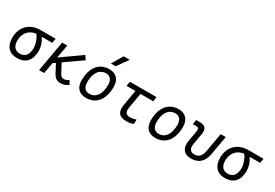

<svg xmlns="http://www.w3.org/2000/svg" viewBox="47 -1798 4025 2812"><g transform="rotate(30 2060.0 -392.5)"><path d="M251.5 9.8C396.5 9.8 479 -80.1 479 -236.8C479 -305.7 458 -376.5 413.6 -442.4H590.3L604 -519H348.1C165.5 -519 44.9 -398.4 44.9 -215.8C44.9 -72.3 120.1 9.8 251.5 9.8ZM323.2 -441.4C372.1 -371.6 393.6 -298.3 393.6 -236.8C393.6 -128.9 344.7 -66.9 258.8 -66.9C177.2 -66.9 130.4 -120.6 130.4 -213.9C130.4 -342.8 206.1 -430.2 323.2 -441.4Z M623 0H709L741.7 -186L784.2 -215.3L854.5 -81.1C889.6 -14.2 928.2 9.8 986.3 9.8C1034.7 9.8 1072.3 -2.9 1118.7 -34.7L1081.5 -97.2C1049.3 -75.7 1025.9 -66.9 997.6 -66.9C969.2 -66.9 949.7 -80.1 931.2 -116.2L852.5 -263.7L1143.1 -466.8L1097.7 -531.2L760.3 -292L800.3 -517.6H714.4Z M1417 9.8C1590.3 9.8 1692.9 -117.2 1692.9 -331.5C1692.9 -455.1 1625.5 -527.3 1511.7 -527.3C1338.9 -527.3 1236.3 -398.4 1236.3 -181.2C1236.3 -61 1303.7 9.8 1417 9.8ZM1432.1 -66.9C1362.8 -66.9 1321.3 -116.2 1321.3 -200.2C1321.3 -357.4 1388.2 -450.7 1500.5 -450.7C1568.4 -450.7 1607.4 -400.9 1607.4 -317.4C1607.4 -159.7 1542 -66.9 1432.1 -66.9ZM1484.9 -609.4H1566.9L1696.3 -794.9H1595.2Z M2103 9.8C2145 9.8 2182.6 3.4 2219.7 -10.3L2223.1 -85.4C2180.2 -73.2 2147 -66.9 2121.1 -66.9C2051.8 -66.9 2024.9 -105 2039.1 -184.1L2084 -440.9H2298.8L2312 -517.6H1860.8L1847.7 -440.9H1998.5L1953.1 -181.2C1930.2 -51.8 1978.5 9.8 2103 9.8Z M2588.9 9.8C2762.2 9.8 2864.7 -117.2 2864.7 -331.5C2864.7 -455.1 2797.4 -527.3 2683.6 -527.3C2510.7 -527.3 2408.2 -398.4 2408.2 -181.2C2408.2 -61 2475.6 9.8 2588.9 9.8ZM2604 -66.9C2534.7 -66.9 2493.2 -116.2 2493.2 -200.2C2493.2 -357.4 2560.1 -450.7 2672.4 -450.7C2740.2 -450.7 2779.3 -400.9 2779.3 -317.4C2779.3 -159.7 2713.9 -66.9 2604 -66.9Z M3194.8 9.8C3323.2 9.8 3400.4 -60.5 3425.3 -200.2L3481 -517.6H3395.5L3339.8 -200.2C3324.7 -111.8 3279.8 -66.9 3208 -66.9C3136.7 -66.9 3107.9 -111.8 3123.5 -200.2L3154.3 -376C3171.9 -474.1 3137.2 -517.6 3040 -517.6H2981.4L2968.3 -440.9H3025.9C3064.5 -440.9 3076.7 -421.4 3068.4 -372.6L3038.1 -200.2C3015.1 -68.4 3073.2 9.8 3194.8 9.8Z M3767.1 9.8C3912.1 9.8 3994.6 -80.1 3994.6 -236.8C3994.6 -305.7 3973.6 -376.5 3929.2 -442.4H4106L4119.6 -519H3863.8C3681.2 -519 3560.5 -398.4 3560.5 -215.8C3560.5 -72.3 3635.7 9.8 3767.1 9.8ZM3838.9 -441.4C3887.7 -371.6 3909.2 -298.3 3909.2 -236.8C3909.2 -128.9 3860.4 -66.9 3774.4 -66.9C3692.9 -66.9 3646 -120.6 3646 -213.9C3646 -342.8 3721.7 -430.2 3838.9 -441.4Z"/></g></svg>

Font: Cascadia Mono NF SemiLight
Style: Italic
Weight: 350
Italic angle: -10°
Monospace: yes
Designer: Aaron Bell
Foundry: Saja Typeworks
Version: Version 2404.023